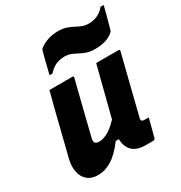

<svg xmlns="http://www.w3.org/2000/svg" viewBox="-188 -936 1018 1081"><g transform="rotate(-30 321.0 -395.5)"><path d="M138 -540H286Q298 -540 294 -529Q272 -442 250.5 -356.5Q229 -271 208 -184Q199 -148 236 -148Q261 -148 291 -163.5Q321 -179 360 -220Q372 -266 383.5 -311.5Q395 -357 409 -411.5Q423 -466 442 -540H586Q597 -540 594 -529Q570 -433 544.5 -332Q519 -231 499 -149Q496 -137 501 -132Q506 -127 515 -127H545Q538 -98 530.5 -69Q523 -40 515 -11Q512 0 501 0H453Q395 0 367 -28Q339 -56 338 -105H318Q271 -42 227 -15Q183 12 138 12Q94 12 68.5 -10.5Q43 -33 36 -69.5Q29 -106 39 -147Q57 -221 76 -295.5Q95 -370 113 -444Q120 -470 126.5 -495Q133 -520 138 -540ZM518 -753Q548 -753 574 -764.5Q600 -776 622 -802H642Q638 -784 631 -758.5Q624 -733 617.5 -709Q611 -685 607 -670Q605 -662 603.5 -657.5Q602 -653 594 -646Q554 -611 476 -611Q446 -611 424 -618.5Q402 -626 383.5 -636Q365 -646 346.5 -653.5Q328 -661 304 -661Q241 -661 200 -612H180Q185 -631 191 -655.5Q197 -680 203 -704Q209 -728 213 -742Q215 -750 217 -755.5Q219 -761 226 -766Q247 -782 277 -792.5Q307 -803 346 -803Q376 -803 398 -795.5Q420 -788 438.5 -778Q457 -768 475.5 -760.5Q494 -753 518 -753Z"/></g></svg>

Font: Recursive Sn Lnr St XBd
Style: Italic
Weight: 800
Italic angle: -15°
Version: Version 1.079;hotconv 1.0.112;makeotfexe 2.5.65598; ttfautoh